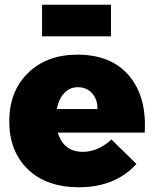

<svg xmlns="http://www.w3.org/2000/svg" viewBox="-20 -781 649 808"><path d="M19 -270Q19 -397 98 -474Q177 -551 306 -551Q448 -551 523 -462.5Q598 -374 589 -223H223Q248 -142 329 -142Q392 -142 449 -194L554 -91Q465 7 312 7Q176 7 97.5 -68.5Q19 -144 19 -270ZM157 -628V-761H447V-628ZM219 -322H390Q391 -362 368 -388Q345 -414 308 -414Q273 -414 250 -389Q227 -364 219 -322Z"/></svg>

Font: Trueno
Style: ExBd
Weight: 800
Designer: Julieta Ulanovsky
Foundry: Julieta Ulanovsky
Version: Version 3.001b